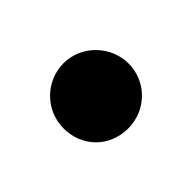

<svg xmlns="http://www.w3.org/2000/svg" viewBox="-51 -248 353 353"><g transform="rotate(-45 125.0 -71.5)"><path d="M210 -71C210 -117 172 -156 126 -156C79 -156 41 -118 41 -71C41 -23 77 13 125 13C172 13 210 -24 210 -71Z"/></g></svg>

Font: XITS
Style: Bold
Weight: 700
Designer: MicroPress Inc., with final additions and corrections provided by Coen Hoffman, Elsevier (retired)
Version: Version 1.302